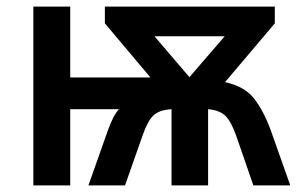

<svg xmlns="http://www.w3.org/2000/svg" viewBox="-20 -562 908 582"><path d="M297.9 -542V-491.2L436 -327.1H192.9V-542H81.1V0H192.9V-231H340.8C327.6 -217.8 316.4 -192.4 307.1 -167L248 0H358.9L412.1 -150.9C421.9 -179.7 432.6 -199.7 444.3 -211.4C456.1 -223.1 474.6 -229.5 500 -231V0H610.8V-231C634.3 -229 651.9 -222.2 663.6 -210.4C675.3 -198.7 686 -178.7 695.8 -150.9L748 0H859.9L800.8 -167C786.1 -207 769 -239.3 749.5 -264.2C730 -288.6 700.7 -304.7 662.1 -313L813 -491.2V-542ZM554.2 -328.1 448.2 -452.1H661.1Z"/></svg>

Font: Noto Reveo Sans
Style: Regular
Weight: 600
Designer: Monotype Design Team
Foundry: Monotype Imaging Inc.
Version: Version 2.007